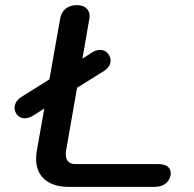

<svg xmlns="http://www.w3.org/2000/svg" viewBox="-20 -730 757 750"><path d="M647 -53Q647 -47 646 -44Q641 -23 625 -11.5Q609 0 583 0H249Q188 0 154.5 -29Q121 -58 121 -110Q121 -126 124 -142L153 -306L107 -277Q92 -268 77 -268Q55 -268 43 -287Q37 -298 37 -308Q37 -334 63 -351L173 -420L215 -657Q219 -682 236.5 -696Q254 -710 280 -710Q303 -710 316.5 -698.5Q330 -687 330 -667Q330 -660 329 -657L302 -501L341 -526Q356 -535 371 -535Q393 -535 405 -516Q412 -504 412 -494Q412 -469 385 -452L281 -387L238 -141Q237 -136 237 -127Q237 -109 246.5 -99Q256 -89 275 -89H599Q622 -89 634.5 -79.5Q647 -70 647 -53Z"/></svg>

Font: Kodchasan SemiBold
Style: Italic
Weight: 600
Italic angle: -10°
Version: Version 1.000; ttfautohint (v1.6)